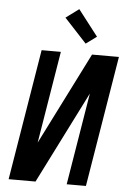

<svg xmlns="http://www.w3.org/2000/svg" viewBox="-63 -1028 727 1074"><g transform="rotate(5 300.0 -491.0)"><path d="M27 0 148 -735H256L171 -218L431 -735H582L461 0H353L438 -517L178 0ZM390 -793 265 -928 338 -982 450 -837Z"/></g></svg>

Font: Iosevka Aile Semibold
Style: Italic
Weight: 600
Italic angle: -9°
Designer: Belleve Invis
Foundry: Belleve Invis
Version: Version 31.1.0; ttfautohint (v1.8.4)